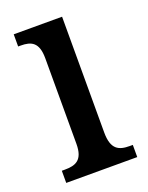

<svg xmlns="http://www.w3.org/2000/svg" viewBox="-109 -595 504 653"><g transform="rotate(-20 143.5 -268.0)"><path d="M17 0H274V-44H263C224 -44 197 -55 197 -117V-536H22V-492H31C69 -492 95 -481 95 -423V-113C95 -54 67 -44 28 -44H17Z"/></g></svg>

Font: Noto Serif Georgian Condensed Medium
Style: Regular
Weight: 500
Width: 3
Designer: Monotype Design Team, Akaki Razmadze
Foundry: Google LLC
Version: Version 2.003